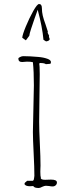

<svg xmlns="http://www.w3.org/2000/svg" viewBox="-20 -940 382 960"><path d="M228.5 -745.1Q228.5 -747.1 224.6 -755.9L225.6 -761.2L218.3 -775.9L219.2 -782.2Q214.8 -796.4 207.5 -818.4Q198.2 -843.3 193.8 -861.8Q189.5 -880.4 189.5 -898.9Q189.5 -919.9 175.3 -919.9Q166 -919.9 146.2 -884.8Q126.5 -849.6 109.1 -807.6Q91.8 -765.6 91.3 -751L109.4 -738.3L126.5 -761.2Q127.4 -771.5 135.3 -795.4Q142.1 -816.9 153.1 -848.1Q164.1 -879.4 168.5 -891.1Q191.9 -804.2 197.3 -741.2L210.4 -732.9Q228.5 -735.8 228.5 -745.1ZM173.8 0Q180.2 0 190.9 -5.9Q202.6 -11.2 209.5 -11.2Q215.3 -11.2 226.1 -9.8Q235.8 -7.8 242.7 -7.8Q252 -7.8 258.3 -13.4Q264.6 -19 264.6 -27.8Q264.6 -42 234.9 -42Q226.6 -42 220.2 -41.5Q213.9 -41 205.6 -41Q183.6 -41 183.6 -50.8L184.6 -53.2Q181.6 -57.6 181.6 -81.1Q181.6 -91.8 182.1 -99.1L182.6 -111.8Q182.6 -153.3 179.2 -221.7Q175.8 -289.6 175.8 -331.1Q175.8 -370.6 177.2 -450.2Q178.7 -529.3 178.7 -568.8Q178.7 -613.3 175.8 -622.1L180.7 -625Q201.7 -625 209.5 -619.1L232.4 -621.1Q234.9 -627 234.9 -628.9Q234.9 -639.6 217.3 -646Q197.3 -653.3 171.4 -655.3Q128.4 -659.2 95.7 -659.2Q89.4 -659.2 80.6 -655Q71.8 -650.9 71.8 -647Q71.8 -629.9 90.8 -629.9L103 -630.9L114.7 -631.8Q135.3 -631.8 144.5 -628.9Q149.4 -583.5 149.4 -513.2Q149.4 -483.4 147 -397Q144.5 -310.1 144.5 -279.8Q144.5 -247.6 148.4 -170.4Q151.9 -102.5 151.9 -61Q151.9 -57.6 150.4 -49.3Q148.4 -42 148.4 -40L144.5 -36.1H115.7L109.9 -30.8Q105.5 -27.8 104 -25.4Q102.5 -22.9 102.5 -19Q108.4 -8.8 129.9 -8.8Q134.3 -8.8 138.2 -9.3Q141.6 -9.8 146.5 -9.8Q150.4 0 173.8 0Z"/></svg>

Font: Amatica SC
Style: Regular
Weight: 400
Designer: Vernon Adams, Ben Nathan
Foundry: newtypography
Version: Version 2.001